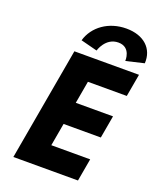

<svg xmlns="http://www.w3.org/2000/svg" viewBox="-192 -1206 1081 1318"><g transform="rotate(20 349.0 -547.0)"><path d="M356.5 -882C356.5 -882 385.7 -985 479.7 -985C573.7 -985 566.5 -882 566.5 -882L698 -913C704.9 -1020 627.9 -1094 498.9 -1094C369.9 -1094 266.9 -1020 236 -913ZM687.5 -825H215.5L70 0H542L571.1 -165H287.1L316.4 -331H588.4L617.5 -496H345.5L374.4 -660H658.4Z"/></g></svg>

Font: Hussar Wysoki
Style: Obl
Weight: 700
Foundry: Cannot Into Space Fonts
Version: Version 0.92